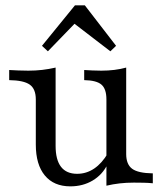

<svg xmlns="http://www.w3.org/2000/svg" viewBox="-20 -672 603 704"><path d="M237.9 11.3Q177.4 11.3 144.4 -28.6Q111.3 -68.5 111.3 -141.9V-307.3Q111.3 -346 89.1 -361.7Q66.9 -377.4 13.7 -378.2V-415.3Q28.2 -414.5 46.4 -413.7Q64.5 -412.9 83.9 -412.9Q110.5 -412.9 134.7 -415.7Q158.9 -418.5 183.9 -424.2V-137.1Q183.9 -86.3 203.6 -60.5Q223.4 -34.7 262.9 -34.7Q296.8 -34.7 325.4 -54Q354 -73.4 375.8 -110.5L374.2 -69.4Q355.6 -31.5 319.8 -10.1Q283.9 11.3 237.9 11.3ZM370.2 8.9V-307.3Q370.2 -346 352 -361.7Q333.9 -377.4 288.7 -378.2V-415.3Q302.4 -414.5 318.5 -413.7Q334.7 -412.9 351.6 -412.9Q376.6 -412.9 399.2 -415.7Q421.8 -418.5 442.7 -424.2V-107.3Q442.7 -69.4 464.5 -53.2Q486.3 -37.1 540.3 -36.3V0Q525 -1.6 506.9 -2Q488.7 -2.4 471 -2.4Q443.5 -2.4 419 0.4Q394.4 3.2 370.2 8.9ZM155.6 -483.9 133.9 -504 254.8 -652.4H291.1L405.6 -504L384.7 -483.9L235.5 -598.4L275 -607.3Z"/></svg>

Font: Playfair 9pt Light
Style: Regular
Weight: 300
Designer: Claus Eggers Sørensen
Foundry: Claus Eggers Sørensen
Version: Version 2.001;gftools[0.9.30]